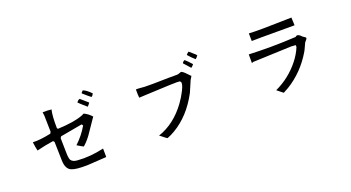

<svg xmlns="http://www.w3.org/2000/svg" viewBox="-45 -1100 2851 1561"><g transform="rotate(-20 1380.0 -320.0)"><path d="M757 -569Q749 -551 737 -545Q719 -558 673 -599Q673 -608 689 -620Q720 -608 757 -569ZM704 -509Q702 -504 683 -482L679 -483Q673 -489 637 -520Q623 -532 614 -542Q629 -563 642 -563ZM696 -391 605 -258Q573 -215 541 -188Q528 -193 488 -218Q553 -279 594 -351L585 -363L396 -329L387 -316L390 -168Q393 -136 398 -127Q412 -103 452 -100Q560 -91 682 -119L683 -47L678 -45L516 -35Q416 -33 379 -50Q336 -69 334 -141L330 -304L321 -315Q247 -304 176 -286Q170 -310 163 -361L165 -362Q224 -359 320 -379L328 -393L325 -534Q324 -550 321 -564Q367 -565 397 -561Q384 -510 386 -404L392 -395Q539 -401 615 -432Q623 -436 630 -440Q665 -425 696 -391Z M1661 -569Q1649 -552 1638 -544Q1609 -569 1582 -601Q1585 -607 1603 -621L1607 -620Q1648 -585 1653 -579Q1658 -574 1661 -569ZM1604 -514Q1602 -508 1587 -495Q1583 -492 1581 -490L1529 -548Q1536 -563 1551 -568Q1576 -546 1604 -514ZM1559 -428 1540 -396V-395Q1504 -311 1500 -302Q1410 -133 1270 -51Q1238 -32 1204 -19Q1193 -24 1161 -51Q1152 -58 1146 -62Q1288 -110 1389 -248Q1421 -292 1445 -340Q1473 -396 1462 -412Q1459 -416 1454 -419Q1439 -424 1123 -408Q1107 -408 1100 -407Q1097 -423 1097 -479Q1108 -481 1159 -476Q1166 -475 1172 -475Q1218 -473 1379 -477H1452Q1459 -478 1465 -479Q1469 -480 1485 -486Q1490 -489 1496 -486Q1513 -478 1555 -432Q1557 -430 1559 -428Z M2488 -529Q2486 -529 2485 -528H2198L2118 -527H2117Q2116 -535 2116 -593Q2202 -588 2440 -595Q2465 -596 2485 -596Q2488 -552 2488 -529ZM2219 -43H2217L2167 -83Q2292 -141 2378 -249Q2420 -302 2442 -357V-373L2403 -376L2070 -363L2058 -358L2057 -360V-433Q2252 -424 2463 -436Q2481 -454 2505 -432Q2518 -420 2517 -420L2539 -405L2540 -404Q2545 -398 2540 -390L2521 -367Q2519 -364 2497 -315Q2492 -305 2488 -298Q2401 -151 2263 -67Q2241 -54 2219 -43Z"/></g></svg>

Font: cwTeXYen
Style: Medium
Weight: 500
Version: Version 1.17